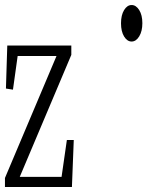

<svg xmlns="http://www.w3.org/2000/svg" viewBox="-22 -745 584 760"><path d="M-2.4 -40.5 201.7 -523.4H47.9L29.3 -390.1L1.5 -394.5L6.8 -564.9H260.3V-527.8L56.2 -44.9H221.7L242.7 -190.9H270L262.7 -4.9H-2.4ZM529.1 -705.1Q541.5 -685.1 541.5 -653.3Q541.5 -621.6 529.1 -601.1Q516.6 -580.6 499 -580.6Q481.4 -580.6 469.2 -600.6Q457 -620.6 457 -652.8Q457 -685.1 469.2 -705.1Q481.4 -725.1 499 -725.1Q516.6 -725.1 529.1 -705.1Z"/></svg>

Font: Scarab Serif
Style: Condensed-Light
Weight: 300
Designer: John Roberts
Foundry: Scarab
Version: 1.0